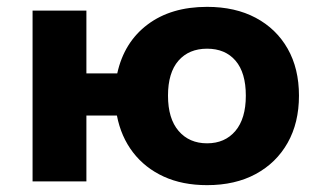

<svg xmlns="http://www.w3.org/2000/svg" viewBox="-20 -529 943 560"><path d="M584 11Q512 11 457.5 -14Q403 -39 368 -84.5Q333 -130 321 -192H232V0H75V-498H232V-315H322Q342 -406 410.5 -457.5Q479 -509 584 -509Q666 -509 726 -477Q786 -445 819 -387Q852 -329 852 -250Q852 -171 819 -112.5Q786 -54 726 -21.5Q666 11 584 11ZM584 -111Q636 -111 666.5 -147Q697 -183 697 -250Q697 -317 667 -352Q637 -387 584 -387Q531 -387 500.5 -352Q470 -317 470 -250Q470 -183 501 -147Q532 -111 584 -111Z"/></svg>

Font: Nunito Sans 9pt ExtraBold
Style: Regular
Weight: 800
Version: Version 3.101;gftools[0.9.27]